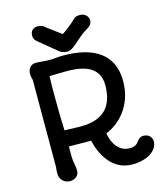

<svg xmlns="http://www.w3.org/2000/svg" viewBox="-140 -1088 1049 1210"><g transform="rotate(-15 384.0 -483.0)"><path d="M100.1 -54.2C100.1 -14.2 128.4 14.2 167 14.2C191.9 14.2 225.6 -1.5 225.6 -38.6C225.6 -68.8 215.8 -97.7 214.8 -127.9V-199.2C237.8 -199.2 268.6 -198.7 287.6 -198.2C305.2 -197.8 343.8 -197.8 359.9 -197.8C377.4 -116.7 435.1 14.2 573.7 14.2C674.3 14.2 740.2 -35.2 740.2 -90.8C740.2 -120.6 719.7 -142.6 684.6 -142.6C664.6 -142.6 652.3 -130.9 643.1 -117.7C628.4 -95.2 607.4 -88.9 582.5 -88.9C515.6 -88.9 475.6 -147.5 464.4 -217.3C549.3 -251.5 651.9 -344.2 651.9 -510.3C651.9 -686.5 524.4 -762.2 328.1 -762.2C295.4 -761.7 266.1 -757.3 237.3 -757.3C202.6 -757.3 175.3 -762.2 148.4 -762.2C114.3 -762.2 96.7 -733.4 96.7 -705.6C96.7 -691.4 100.1 -672.9 103.5 -663.6C103 -499 103 -365.2 103 -94.2C101.6 -82.5 100.1 -68.4 100.1 -54.2ZM214.4 -304.2C210.9 -384.3 210 -445.3 210 -533.2C210 -582.5 210 -609.4 211.9 -659.2C251.5 -659.7 284.7 -661.1 317.9 -661.1C388.7 -661.1 536.6 -656.7 536.6 -514.6C536.6 -406.2 496.6 -301.3 320.3 -301.3C311.5 -301.3 248.5 -302.7 214.4 -304.2ZM443.4 -210.4C443.4 -210.4 442.9 -210 442.9 -210C442.9 -210 442.9 -210.4 443.4 -210.4ZM442.9 -210C442.9 -210 442.4 -210 442.4 -210C442.4 -210 442.9 -210 442.9 -210ZM361.8 -778.8C387.7 -778.8 418 -806.6 448.7 -834.5C468.8 -851.6 487.3 -867.7 503.9 -877C532.2 -893.6 550.3 -906.2 550.3 -933.1C550.3 -959.5 526.4 -981.4 496.6 -981.4C483.9 -981.4 463.9 -981.4 450.7 -963.9C424.8 -939 391.1 -913.1 361.3 -893.1L271 -960C260.3 -970.7 246.6 -981.4 220.2 -981.4C189.5 -981.4 171.9 -961.9 171.9 -934.6C171.9 -909.2 180.7 -901.9 202.6 -883.8L298.3 -805.2C318.8 -785.2 339.8 -778.8 361.8 -778.8Z"/></g></svg>

Font: Autour One
Style: Regular
Weight: 400
Designer: Eben Sorkin
Foundry: Eben Sorkin
Version: Version 1.002